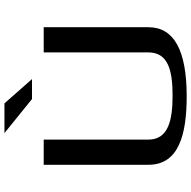

<svg xmlns="http://www.w3.org/2000/svg" viewBox="-18 -852 880 885"><g transform="rotate(-90 422.5 -410.0)"><path d="M424 -55C307 -55 221 -76 221 -167V-649H105V-166C105 -25 247 10 421 10C633 10 739 -49 739 -166V-649H623V-167C623 -76 541 -55 424 -55ZM500 -703 388 -830H251L408 -703Z"/></g></svg>

Font: Gamestation Extended
Style: Regular
Weight: 400
Width: 7
Designer: Jonas Hecksher
Foundry: Jonas Hecksher, Playtypeª, e-types AS
Version: Version 1.003